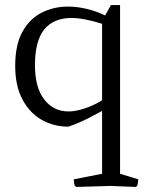

<svg xmlns="http://www.w3.org/2000/svg" viewBox="-20 -488 581 758"><path d="M284 250Q275 250 273 237.5Q271 225 271 220L383 198V-50Q365 -40 328 -21Q291 -2 250 12Q192 12 144.5 -15Q97 -42 68.5 -95.5Q40 -149 40 -228Q40 -311 68.5 -362.5Q97 -414 144.5 -438Q192 -462 248 -462Q284 -462 322 -453Q360 -444 395 -427L418 -468H454V198L526 220Q526 225 524 237.5Q522 250 513 250L417 246ZM251 -48Q277 -48 313 -59.5Q349 -71 383 -92V-394Q311 -417 262 -417Q192 -417 155 -372Q118 -327 118 -230Q118 -143 154.5 -95.5Q191 -48 251 -48Z"/></svg>

Font: Mate
Style: Regular
Weight: 400
Designer: Eduardo Rodriguez Tunni
Foundry: Eduardo Rodriguez Tunni
Version: Version 1.003; ttfautohint (v1.8.4.7-5d5b);gftools[0.9.24]